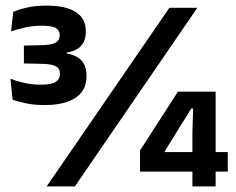

<svg xmlns="http://www.w3.org/2000/svg" viewBox="-20 -667 843 687"><path d="M139 -291Q103.5 -291 73.2 -297.2Q43 -303.5 25 -310.5L17.5 -385Q38.5 -377 66.5 -370.5Q94.5 -364 125 -364Q166 -364 180.2 -374.5Q194.5 -385 194.5 -401.5V-403.5Q194.5 -411.5 191.5 -418Q188.5 -424.5 181.8 -428.8Q175 -433 163.5 -435.5Q152 -438 134.5 -438.5L65.5 -440V-504L133 -505.5Q166 -506.5 179.8 -514.8Q193.5 -523 193.5 -539.5V-542Q193.5 -558 180 -566.5Q166.5 -575 130 -575Q96.5 -575 68 -568.2Q39.5 -561.5 19.5 -554.5L27.5 -624.5Q48 -633.5 77.8 -640.2Q107.5 -647 144.5 -647Q216 -647 251.5 -623.8Q287 -600.5 287 -556.5V-552.5Q287 -522.5 270.5 -503.5Q254 -484.5 218.5 -479V-469L214 -476.5Q253.5 -470.5 271.5 -450.5Q289.5 -430.5 289.5 -396.5V-391.5Q289.5 -362 273.5 -339.2Q257.5 -316.5 224 -303.8Q190.5 -291 139 -291ZM248 0H147L586 -639H686ZM751.5 0H668.5V-191.5L671 -279H664.5L570 -126.5V-98.5L530.5 -123H795V-53H481V-128.5L616.5 -339H751.5Z"/></svg>

Font: Anek Malayalam SemiBold
Style: Regular
Weight: 600
Version: Version 1.003